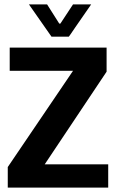

<svg xmlns="http://www.w3.org/2000/svg" viewBox="-20 -848 524 868"><path d="M461.9 -632.8V-523.9L182.1 -105H469.2V0H15.1V-92.8Q160.2 -305.7 310.1 -527.8H23.9V-632.8ZM291 -682.1H212.9L110.8 -828.1H192.9L248 -741.2H252.9L310.1 -828.1H392.1Q368.2 -793 320.8 -725.1L298.8 -692.9Z"/></svg>

Font: Tajawal
Style: Bold
Weight: 700
Designer: Boutros Fonts
Foundry: Created by Boutros International 2017
Version: Version 1.700